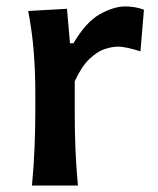

<svg xmlns="http://www.w3.org/2000/svg" viewBox="-20 -572 486 592"><path d="M78.6 0Q84 -58.6 86.4 -113.5Q88.9 -168.5 88.9 -235.4V-289.1Q88.9 -349.6 84 -412.4Q79.1 -475.1 66.9 -538.1L186.5 -544.9L195.8 -438.5H206.5Q245.1 -504.4 288.1 -528.3Q331.1 -552.2 365.7 -552.2Q379.4 -552.2 394.8 -549.8Q410.2 -547.4 423.8 -542L413.1 -413.6Q395.5 -419.4 376.5 -423.8Q357.4 -428.2 343.3 -428.2Q325.7 -428.2 302.7 -420.7Q279.8 -413.1 255.6 -390.1Q231.4 -367.2 210.4 -321.3V-229.5Q210.4 -167 212.6 -112.8Q214.8 -58.6 220.2 0Z"/></svg>

Font: Pinar SemiBold
Style: Regular
Weight: 600
Designer: Amin Abedi
Version: Version 3.000